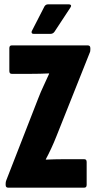

<svg xmlns="http://www.w3.org/2000/svg" viewBox="-20 -864 444 884"><path d="M17 0Q6 0 6 -13V-18Q6 -27 9 -34L156 -411Q167 -440 181.5 -470.5Q196 -501 206 -524V-526Q187 -525 164.5 -524.5Q142 -524 122 -524H34Q23 -524 23 -537V-642Q23 -655 34 -655H384Q396 -655 396 -642V-637Q396 -633 395.5 -629Q395 -625 393 -621L240 -237Q229 -209 216 -181Q203 -153 191 -131V-129Q210 -130 231.5 -130.5Q253 -131 271 -131H368Q379 -131 379 -118V-13Q379 0 368 0ZM135 -708Q128 -708 126 -712.5Q124 -717 127 -722L185 -835Q191 -844 201 -844H298Q304 -844 306.5 -840Q309 -836 304 -829L231 -718Q224 -708 212 -708Z"/></svg>

Font: Sofia Sans Extra Condensed Black
Style: Regular
Weight: 900
Designer: Botio Nikoltchev, Ani Petrova
Foundry: lettersoup
Version: Version 4.101